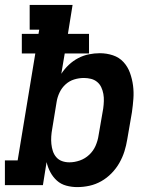

<svg xmlns="http://www.w3.org/2000/svg" viewBox="-24 -755 644 783"><path d="M291 8Q268 8 246 2Q224 -4 208 -18.5Q192 -33 181.5 -52.5Q171 -72 166 -94L151 0H-4V-101H48L120 -537H65V-617H133L136 -634H97V-735H272L253 -617H339V-537H240L226 -454Q239 -474 256.5 -490.5Q274 -507 295 -518Q316 -529 338.5 -533.5Q361 -538 383 -538Q411 -538 436.5 -529.5Q462 -521 479.5 -502Q497 -483 506 -458Q515 -433 518.5 -406.5Q522 -380 520 -352.5Q518 -325 514 -297L495 -187Q491 -162 483.5 -138Q476 -114 463 -91Q450 -68 431 -48.5Q412 -29 389 -16Q366 -3 341 2.5Q316 8 291 8ZM259 -93Q280 -93 301.5 -100.5Q323 -108 340 -124Q357 -140 366 -161Q375 -182 378 -203L397 -313Q399 -328 399.5 -343Q400 -358 397.5 -372Q395 -386 389 -399Q383 -412 372 -421Q361 -430 347 -433.5Q333 -437 318 -437Q298 -437 278.5 -431Q259 -425 243.5 -411Q228 -397 219 -378Q210 -359 207 -340L189 -230Q186 -214 185 -198.5Q184 -183 185.5 -168Q187 -153 191.5 -139Q196 -125 205.5 -114Q215 -103 229 -98Q243 -93 259 -93Z"/></svg>

Font: Iosevka Slab Extended
Style: Bold Italic
Weight: 700
Width: 7
Italic angle: -9°
Monospace: yes
Designer: Belleve Invis
Foundry: Belleve Invis
Version: Version 11.1.0; ttfautohint (v1.8.3)